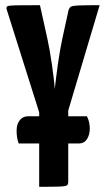

<svg xmlns="http://www.w3.org/2000/svg" viewBox="-20 -720 408 740"><path d="M131 0V-167H52Q47 -181 45.5 -193Q44 -205 44 -217Q44 -241 56 -256.5Q68 -272 89 -272H131V-287L6 -683Q3 -692 8 -695.5Q13 -699 41 -699.5Q69 -700 134 -700L163 -569Q167 -551 171.5 -525.5Q176 -500 180 -472Q184 -444 187 -419Q190 -394 191 -377Q193 -394 196 -419Q199 -444 203 -472Q207 -500 211.5 -526Q216 -552 220 -570L244 -680Q247 -690 253 -694Q259 -698 283 -699Q307 -700 364 -700L243 -294V-272H315Q321 -260 323.5 -248Q326 -236 326 -225Q326 -200 315 -183.5Q304 -167 284 -167H243V-20Q243 -10 238.5 -6Q234 -2 211 -1Q188 0 131 0Z"/></svg>

Font: Yanone Kaffeesatz ExtraLight
Style: Regular
Weight: 200
Designer: Yanone (Cyrillic: Daniel Pouzeot, Huerta Tipografica, and Cyreal)
Foundry: Yanone
Version: Version 2.003